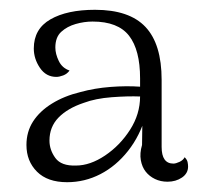

<svg xmlns="http://www.w3.org/2000/svg" viewBox="-20 -731 412 392"><path d="M322 -360Q308 -360 296.5 -365.5Q285 -371 277.5 -380.5Q270 -390 267.5 -404Q265 -418 270 -435L271 -507L278 -496Q266 -454 241.5 -423Q217 -392 185 -375.5Q153 -359 117 -359Q77 -359 55.5 -380.5Q34 -402 34 -435Q34 -462 47.5 -483Q61 -504 86 -519.5Q111 -535 144 -543Q173 -551 205.5 -553.5Q238 -556 266 -554V-571Q266 -629 243.5 -658Q221 -687 169 -687Q152 -687 134.5 -682Q117 -677 105 -666Q93 -655 93 -634Q93 -621 100 -606.5Q107 -592 122 -587Q117 -580 109 -577Q101 -574 95 -574Q74 -574 61.5 -592.5Q49 -611 49 -632Q49 -672 83 -691.5Q117 -711 174 -711Q244 -711 277 -676Q310 -641 310 -568V-431Q310 -397 334 -397Q339 -397 346.5 -400.5Q354 -404 357 -410Q362 -405 363 -400Q364 -395 364 -391Q364 -377 351.5 -368.5Q339 -360 322 -360ZM135 -393Q164 -393 194.5 -413.5Q225 -434 245.5 -466Q266 -498 266 -534Q241 -535 208 -532.5Q175 -530 151 -521Q118 -510 99.5 -491Q81 -472 81 -444Q81 -425 93 -408.5Q105 -392 135 -393Z"/></svg>

Font: Arima Light
Style: Regular
Weight: 300
Designer: Joana Correia and Natanael Gama
Foundry: NDISCOVER
Version: Version 1.101;gftools[0.9.23]